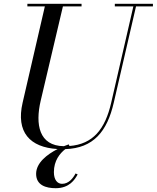

<svg xmlns="http://www.w3.org/2000/svg" viewBox="-20 -770 824 1010"><path d="M388.5 147.5 377.5 142.5C364.5 167 342 197 306.5 197C282.5 197 263.5 177 263.5 135.5C263.5 75 295 36.5 323.5 14.5C471.5 9.5 543.5 -78 578.5 -230L695.5 -736.5H784.5V-750H584V-736.5H681.5L565 -230C533 -90 469 -11.5 345.5 -2L341.5 -10.5C334 -8 325 -4.5 316 -1C184.5 -2.5 165 -116 194 -240L311 -736.5H409V-750H124V-736.5H216L99 -230C63 -75 137 5.5 283 14C228 42 170 86.5 170 144.5C170 204.5 222 220 273 220C344.5 220 373.5 175.5 388.5 147.5Z"/></svg>

Font: Bodoni* 16pt
Style: Italic
Weight: 400
Italic angle: -13°
Version: Version 2.3